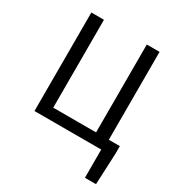

<svg xmlns="http://www.w3.org/2000/svg" viewBox="-195 -787 1033 1107"><g transform="rotate(30 321.0 -234.0)"><path d="M534.2 188V0H89.8V-655.8H173.8V-70.8H459V-655.8H543.9V-70.8H617.2V-21L607.9 188Z"/></g></svg>

Font: Source Sans Pro
Style: Regular
Weight: 400
Designer: Paul D. Hunt
Foundry: Adobe Systems Incorporated
Version: Version 3.006;hotconv 1.0.111;makeotfexe 2.5.65597